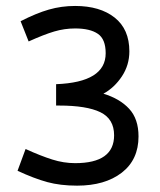

<svg xmlns="http://www.w3.org/2000/svg" viewBox="-20 -602 524 629"><path d="M403.8 -433.8Q403.8 -388.8 379.4 -351.9Q355 -315 318.8 -295Q372.5 -278.8 403.1 -245.6Q433.8 -212.5 433.8 -155Q433.8 -78.8 378.8 -36.2Q323.8 6.2 232.5 6.2Q177.5 6.2 134.4 -5.6Q91.2 -17.5 37.5 -42.5L63.8 -113.8Q113.8 -91.2 151.2 -79.4Q188.8 -67.5 226.2 -67.5Q353.8 -67.5 353.8 -158.8Q353.8 -212.5 308.8 -234.4Q263.8 -256.2 173.8 -256.2H163.8V-326.2Q326.2 -332.5 326.2 -427.5Q326.2 -473.8 300.6 -491.2Q275 -508.8 226.2 -508.8Q191.2 -508.8 157.5 -498.8Q123.8 -488.8 73.8 -466.2L47.5 -532.5Q98.8 -558.8 140 -570.6Q181.2 -582.5 226.2 -582.5Q307.5 -582.5 355.6 -544.4Q403.8 -506.2 403.8 -433.8Z"/></svg>

Font: Cambay
Style: Regular
Weight: 400
Version: Version 1.180;PS 001.180;hotconv 1.0.70;makeotf.lib2.5.58329